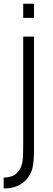

<svg xmlns="http://www.w3.org/2000/svg" viewBox="-20 -762 288 1047"><path d="M165.5 -741.5V-664.5H106.5V-741.5ZM0 265.5Q36 266.5 66.8 255.2Q97.5 244 120 221Q148.5 191 157 154.5Q165.5 118 165.5 54V14.5V-562.5H106.5V12.5Q106.5 72 105 96.5Q104 121 96.8 142.2Q89.5 163.5 73 180Q60.5 194 40.8 200.2Q21 206.5 0 206.5Z"/></svg>

Font: Russisch Sans Light
Style: Regular
Weight: 300
Designer: Michael Sharanda (font) & Cristiano Sobral (main changes)
Foundry: Michael Sharanda
Version: Version 2.00;September 8, 2020;FontCreator 13.0.0.2681 64-bi